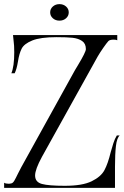

<svg xmlns="http://www.w3.org/2000/svg" viewBox="-50 -910 600 930"><path d="M-8 -20Q-2 -20 6 -22Q13 -24 19.5 -35Q26 -46 37 -69Q50 -95 53 -100L313 -570Q323 -588 328 -595Q366 -658 366 -672Q366 -699 347.5 -711.5Q329 -724 301.5 -727Q274 -730 224 -730Q146 -730 106.5 -714Q67 -698 55 -674.5Q43 -651 37 -612Q31 -575 21 -555H5Q19 -588 19 -657Q19 -692 16 -711L13 -740H518V-715Q512 -718 500 -718Q482 -718 475 -711Q466 -701 450 -678Q434 -655 423 -636L153 -150Q120 -89 120 -60Q120 -28 153 -19Q186 -10 264 -10Q349 -10 394 -32Q439 -54 456 -86Q473 -118 486 -172Q492 -194 499 -216Q506 -238 516 -254H530Q516 -242 511.5 -202.5Q507 -163 507 -102V0H-30V-25Q-23 -20 -8 -20ZM193 -850Q193 -867 206 -878.5Q219 -890 238 -890Q257 -890 270 -878.5Q283 -867 283 -850Q283 -833 270 -821.5Q257 -810 238 -810Q219 -810 206 -821.5Q193 -833 193 -850Z"/></svg>

Font: Viaoda Libre
Style: Regular
Weight: 400
Designer: Gydient
Version: Version 2.000